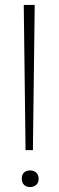

<svg xmlns="http://www.w3.org/2000/svg" viewBox="-20 -760 237 775"><path d="M101 -5Q86 -5 77 -14Q68 -23 68 -38Q68 -55 77 -63.5Q86 -72 101 -72Q117 -72 126.5 -63Q136 -54 136 -38Q136 -23 126.5 -14Q117 -5 101 -5ZM83 -168 76 -730V-740H120V-730L113 -168V-154H83Z"/></svg>

Font: Encode Sans Compressed
Style: ExtraLight
Weight: 200
Designer: Pablo Impallari, Andres Torresi
Foundry: Pablo Impallari, Andres Torresi
Version: Version 1.000; ttfautohint (v1.00) -l 8 -r 50 -G 200 -x 14 -